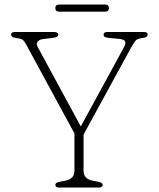

<svg xmlns="http://www.w3.org/2000/svg" viewBox="-20 -844 714 864"><path d="M442 -12Q442 0 425 0H246Q229 0 229 -12Q229 -22 248 -26L274 -31Q315 -39 315 -75V-243.5L97 -645Q90 -658 84 -663.2Q78 -668.5 67 -670.5L53 -673Q38.5 -675.5 34.2 -679.2Q30 -683 30 -688Q30 -700 47 -700H222Q242 -700 242 -688Q242 -676 215 -673L179.5 -669Q158 -667 149.8 -657.2Q141.5 -647.5 149.5 -633L343.5 -275L536 -628Q547.5 -648.5 542.8 -657.8Q538 -667 516 -669L465 -674Q446 -675.5 446 -688Q446 -700 463 -700H627.5Q644.5 -700 644.5 -688Q644.5 -683.5 640.8 -679.5Q637 -675.5 621.5 -673L615.5 -672Q598.5 -669.5 591.2 -662.2Q584 -655 569.5 -629L356 -238.5V-75Q356 -39 397 -31L423 -26Q442 -22 442 -12ZM229 -807.5Q229 -823.5 246 -823.5H453Q470 -823.5 470 -807.5Q470 -791.5 453 -791.5H246Q229 -791.5 229 -807.5Z"/></svg>

Font: Fraunces 9pt SuperSoft Thin
Style: Regular
Weight: 100
Version: Version 1.000;[b76b70a41]